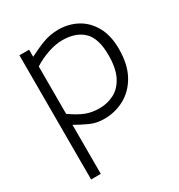

<svg xmlns="http://www.w3.org/2000/svg" viewBox="-184 -908 961 1031"><g transform="rotate(-30 296.5 -392.5)"><path d="M80 0V-770H140V-726Q192.5 -753 236 -769Q279.5 -785 329 -785Q392 -785 444.5 -756.8Q497 -728.5 528.5 -672.2Q560 -616 560 -532.5Q560 -437 524.8 -373.2Q489.5 -309.5 431.5 -277.8Q373.5 -246 306 -246Q258 -246 220 -263Q182 -280 140 -304V0ZM311 -308Q361 -308 402.8 -330Q444.5 -352 469.8 -401.2Q495 -450.5 495 -532.5Q495 -635.5 449 -680.2Q403 -725 319 -725Q278.5 -725 231.5 -709.5Q184.5 -694 140 -666V-372Q189 -337.5 226.8 -322.8Q264.5 -308 311 -308Z"/></g></svg>

Font: Junction Light
Style: Regular
Weight: 300
Designer: Caroline Hadilaksono
Foundry: Caroline Hadilaksono, Tyler Finck, The League of Moveable Type
Version: Version 2.000; ttfautohint (v1.8.3)